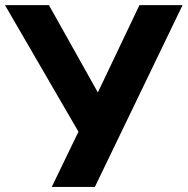

<svg xmlns="http://www.w3.org/2000/svg" viewBox="-43 -739 742 759"><path d="M332 0 678.7 -718.8H508.3L343.8 -373.5L150.4 -718.8H-23.4L267.1 -218.3L161.6 0Z"/></svg>

Font: Winston ExtraBold
Style: Regular
Weight: 800
Designer: Vernon Adams, Kim Jin-seong, David Berlow, Cristiano Sobral
Foundry: The Winston Project Authors
Version: Version 3.004